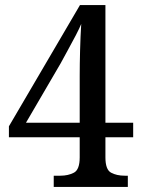

<svg xmlns="http://www.w3.org/2000/svg" viewBox="-20 -734 558 754"><path d="M191 0V-44H217Q248 -44 270.5 -56Q293 -68 293 -116V-195H15V-238L294 -714H394V-252H503V-195H394V-116Q394 -68 416 -56Q438 -44 470 -44H482V0ZM82 -252H293V-437Q293 -481 294.5 -537Q296 -593 299 -640Q293 -625 277.5 -595Q262 -565 245 -534.5Q228 -504 218 -485Z"/></svg>

Font: Noto Serif Bengali SemiCondensed Medium
Style: Regular
Weight: 500
Width: 4
Designer: Juan Bruce, Universal Thirst, Indian Type Foundry and the Monotype Design Team.
Foundry: Monotype Imaging Inc.
Version: Version 2.003; ttfautohint (v1.8.4.7-5d5b)